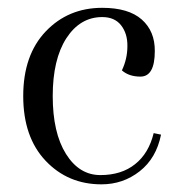

<svg xmlns="http://www.w3.org/2000/svg" viewBox="-20 -464 461 496"><path d="M244.1 -419.9Q187 -419.9 151.4 -365.2Q116.2 -310.5 116.2 -215.8Q116.2 -121.1 150.4 -66.4Q184.6 -11.7 239.3 -11.7Q293.9 -11.7 329.1 -40Q364.3 -67.9 377 -120.1L396 -116.2Q383.8 -55.2 340.8 -21.5Q297.9 12.2 242.2 12.2Q155.3 12.2 97.7 -48.8Q40 -109.9 40 -215.8Q40 -321.8 98.1 -382.8Q156.2 -443.8 244.1 -443.8Q312 -443.8 346.2 -413.6Q380.4 -383.3 379.9 -332Q379.9 -266.1 342.8 -266.1Q313 -266.1 294.9 -282.2Q309.1 -312 309.1 -344.7Q309.6 -377 293 -398.4Q276.4 -419.9 244.1 -419.9Z"/></svg>

Font: Arapey-Regular
Style: Regular
Weight: 400
Designer: Eduardo Rodriguez Tunni
Foundry: Eduardo Rodriguez Tunni
Version: Version 1.002